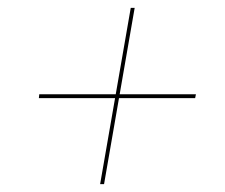

<svg xmlns="http://www.w3.org/2000/svg" viewBox="-20 -500 574 489"><path d="M80 -260H479L477 -250H79ZM323 -480 245 -31H235L313 -480Z"/></svg>

Font: Jost Thin
Style: Italic
Weight: 200
Italic angle: -5°
Version: Version 3.710